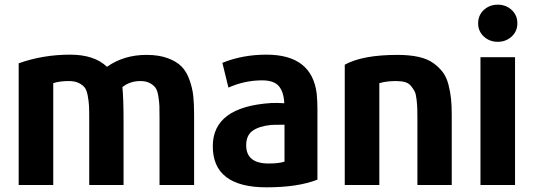

<svg xmlns="http://www.w3.org/2000/svg" viewBox="-20 -784 2282 822"><path d="M811 8H663V-271Q663 -310 662.5 -328Q662 -346 658 -371.5Q654 -397 645.5 -408.5Q637 -420 621 -428.5Q605 -437 581 -437Q536 -437 504 -411Q509 -364 509 -260V8H362V-272Q362 -311 361 -331Q360 -351 355.5 -375Q351 -399 342 -410Q333 -421 316.5 -429Q300 -437 275 -437Q235 -437 208 -428V8H60V-513Q164 -550 280 -550Q384 -550 438 -498Q510 -549 607 -549Q660 -549 698 -535Q736 -521 757.5 -499Q779 -477 791.5 -441.5Q804 -406 807.5 -372.5Q811 -339 811 -293Z M1339 -15Q1256 18 1121 18Q891 18 891 -158Q891 -327 1142 -343Q1167 -344 1197 -342Q1195 -390 1174 -415Q1153 -440 1102 -440Q1028 -440 958 -409L932 -515Q1018 -550 1121 -550Q1316 -550 1336 -382Q1339 -350 1339 -317ZM1198 -92V-250Q1152 -250 1140 -249Q1090 -244 1062 -224.5Q1034 -205 1034 -162Q1034 -84 1130 -84Q1174 -84 1198 -92Z M1914 8H1767V-271Q1767 -303 1766.5 -318.5Q1766 -334 1763.5 -357.5Q1761 -381 1755.5 -392Q1750 -403 1740 -415.5Q1730 -428 1714 -432.5Q1698 -437 1675 -437Q1635 -437 1604 -428V8H1456V-507Q1532 -549 1682 -549Q1733 -549 1771.5 -540.5Q1810 -532 1835 -514Q1860 -496 1876 -474.5Q1892 -453 1900 -421.5Q1908 -390 1911 -361Q1914 -332 1914 -293Z M2195 -684Q2195 -650 2170.5 -627.5Q2146 -605 2111 -605Q2076 -605 2051.5 -627.5Q2027 -650 2027 -684Q2027 -719 2051.5 -741.5Q2076 -764 2111 -764Q2146 -764 2170.5 -741.5Q2195 -719 2195 -684ZM2185 8H2037V-539H2185Z"/></svg>

Font: Repo
Style: Bold
Weight: 700
Designer: Stefan Peev
Foundry: Context Ltd
Version: Version 001.000